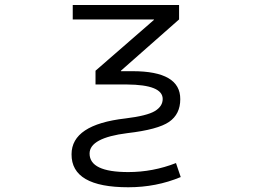

<svg xmlns="http://www.w3.org/2000/svg" viewBox="-20 -540 1040 790"><path d="M279.3 -460V-519.5H716.8V-460L477.5 -249V-247.1H525.4Q722.7 -247.1 721.7 -131.8Q721.7 -70.3 675.8 -38.6Q629.9 -6.8 503.9 7.8Q348.6 27.3 348.6 91.8Q348.6 168 507.8 168Q609.4 168 704.1 130.9L723.6 188.5Q623 230.5 507.8 230.5Q273.4 230.5 274.4 94.7Q274.4 -27.3 496.1 -52.7Q585 -63.5 617.2 -83Q649.4 -102.5 649.4 -132.8Q649.4 -191.4 502 -192.4H373V-249L613.3 -458V-460Z"/></svg>

Font: Gen Shin Gothic Monospace Normal
Style: Regular
Weight: 350
Designer: [Source Han Sans]
Ryoko NISHIZUKA  (kana & ideographs); Paul D. Hunt (Latin, Greek & Cyrillic); Wenlong ZHANG  (bopomofo
Version: Version 1.002.20150607